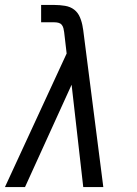

<svg xmlns="http://www.w3.org/2000/svg" viewBox="-34 -755 554 775"><path d="M-14 0 235 -539 225 -625Q225 -625 225 -625Q225 -625 225 -625Q224 -633 222 -641Q220 -649 215 -655Q210 -661 202 -663Q194 -665 186 -665H132V-735H186Q207 -735 228.5 -731.5Q250 -728 265.5 -716Q281 -704 289 -684.5Q297 -665 300 -645V-644Q301 -642 301 -639Q301 -636 302 -633L383 0H302L255 -413L67 0Z"/></svg>

Font: Iosevka SS04
Style: Italic
Weight: 400
Italic angle: -9°
Monospace: yes
Designer: Belleve Invis
Foundry: Belleve Invis
Version: Version 19.0.0; ttfautohint (v1.8.4)